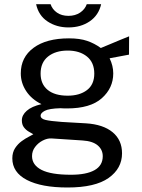

<svg xmlns="http://www.w3.org/2000/svg" viewBox="-20 -704 662 896"><path d="M295 171Q173.5 171 105.5 135.8Q37.5 100.5 37.5 35Q37.5 7 50.5 -12.8Q63.5 -32.5 81.5 -45.5Q99.5 -58.5 115 -66.2Q130.5 -74 135.5 -77.5Q126.5 -82.5 113.8 -90Q101 -97.5 91.5 -110Q82 -122.5 82 -142.5Q82 -167 105 -187.2Q128 -207.5 173.5 -218Q127.5 -240.5 102.2 -278.8Q77 -317 77 -361.5Q77 -437 136.8 -481Q196.5 -525 302 -525Q352.5 -525 386.8 -513.2Q421 -501.5 450.5 -480Q461.5 -484.5 487.8 -495.5Q514 -506.5 541.2 -517.8Q568.5 -529 582.5 -534.5L582 -449L491.5 -432Q508.5 -397 508.5 -361.5Q508.5 -293 455 -245.5Q401.5 -198 293 -198Q287 -198 277.8 -198.2Q268.5 -198.5 262 -199Q209 -197.5 189.2 -187Q169.5 -176.5 169.5 -164.5Q169.5 -150 191.8 -144.5Q214 -139 268 -135Q287.5 -134 316.2 -132.2Q345 -130.5 380.5 -128.5Q461.5 -123.5 505.5 -87Q549.5 -50.5 549.5 11.5Q549.5 82 486.8 126.5Q424 171 295 171ZM296 -257.5Q351.5 -257.5 385.8 -283.5Q420 -309.5 420 -360.5Q420 -412.5 385.8 -440.2Q351.5 -468 296 -468Q239 -468 204.2 -440.2Q169.5 -412.5 169.5 -360.5Q169.5 -311.5 202.5 -284.5Q235.5 -257.5 296 -257.5ZM311.5 111.5Q383 111.5 421.2 90Q459.5 68.5 459.5 25Q459.5 -5.5 436 -25.5Q412.5 -45.5 365 -48.5L220 -58Q200.5 -59 179.5 -48.2Q158.5 -37.5 144 -18.5Q129.5 0.5 129.5 24.5Q129.5 66 173.8 88.8Q218 111.5 311.5 111.5ZM452 -684.5Q440.5 -633 398.8 -604.5Q357 -576 299.5 -576Q244 -576 202 -603.8Q160 -631.5 148.5 -684.5H216Q224 -660.5 245.8 -645.2Q267.5 -630 299.5 -630Q331 -630 353.8 -645.2Q376.5 -660.5 385 -684.5Z"/></svg>

Font: Public Sans
Style: Regular
Weight: 400
Designer: The Public Sans project authors (U.S. Web Design System). Libre Franklin designed by Pablo Impallari and Rodrigo Fuenzal
Version: Version 1.008; ttfautohint (v1.8.1) -l 8 -r 50 -G 200 -x 14 